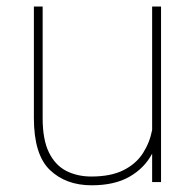

<svg xmlns="http://www.w3.org/2000/svg" viewBox="-20 -548 587 578"><path d="M438 0V-85.4Q414.6 -41.5 369.6 -15.9Q324.7 9.8 255.9 9.8Q178.2 9.8 130.1 -36.4Q82 -82.5 82 -192.9V-528.3H108.4V-191.9Q108.4 -127.4 127.4 -88.9Q146.5 -50.3 179.7 -33.4Q212.9 -16.6 254.9 -16.6Q313.5 -16.6 351.6 -35.6Q389.6 -54.7 410.2 -86.7Q430.7 -118.7 438 -156.7V-528.3H464.8V0Z"/></svg>

Font: Vazirmatn RD Thin
Style: Regular
Weight: 100
Designer: Saber Rastikerdar
Foundry: Saber Rastikerdar
Version: Version 32.102